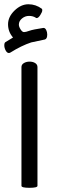

<svg xmlns="http://www.w3.org/2000/svg" viewBox="-30 -873 266 902"><path d="M70.8 0V-558.1Q70.8 -569.8 82.3 -576.7Q93.8 -583.5 109.1 -583.5Q124.5 -583.5 135.3 -576.7Q146 -569.8 146 -558.1V0Q146 9.3 108.4 9.3Q70.8 9.3 70.8 0ZM-4.9 -674.8Q16.6 -687.5 23.2 -691.9Q29.8 -696.3 31.2 -696.8Q7.8 -723.6 7.8 -758.8Q7.8 -793.9 38.3 -823.5Q68.8 -853 103.5 -853Q138.2 -853 167 -831.5Q168.5 -830.6 168.5 -823.7Q168.5 -816.9 159.4 -802.5Q150.4 -788.1 142.1 -788.1Q139.6 -788.1 137.7 -790Q124.5 -798.3 106.2 -798.3Q87.9 -798.3 73.2 -786.1Q58.6 -773.9 58.6 -757.3Q58.6 -747.6 66.7 -734.9Q74.7 -722.2 82.8 -722.2Q90.8 -722.2 107.7 -728.3Q124.5 -734.4 172.9 -741.7H175.3Q182.1 -741.7 187 -732.2Q191.9 -722.7 191.9 -710.9Q191.9 -690.9 181.2 -687.5Q120.6 -674.8 116.7 -673.8Q70.8 -658.7 19.5 -626.5Q15.6 -624 11.7 -624Q2.9 -624 -3.4 -636Q-9.8 -647.9 -9.8 -659.7Q-9.8 -671.4 -4.9 -674.8Z"/></svg>

Font: Behdad
Style: Regular
Weight: 400
Designer: Mohammad Saleh Souzanchi
Foundry: http://font-store.ir
Version: Version:1.0.1;RFB:1.2.5;Building:2018-09-04 19:53:52.209180